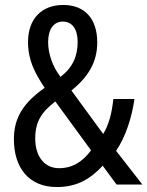

<svg xmlns="http://www.w3.org/2000/svg" viewBox="-20 -744 594 774"><path d="M235 -724C148 -724 93 -668 93 -575C93 -502 119 -452 160 -390C78 -332 36 -273 36 -183C36 -68 96 10 209 10C290 10 344 -22 394 -76L450 0H554L448 -136C487 -193 512 -273 522 -345H437C431 -289 419 -241 396 -204L268 -379C334 -433 372 -491 372 -573C372 -669 321 -724 235 -724ZM233 -657C271 -657 293 -627 293 -575C293 -518 274 -473 224 -434C192 -475 174 -528 174 -574C174 -627 197 -657 233 -657ZM203 -335 347 -138C313 -92 272 -66 218 -66C160 -66 122 -112 122 -186C122 -253 147 -292 203 -335Z"/></svg>

Font: Noto Sans Gujarati UI Condensed
Style: Regular
Weight: 400
Width: 3
Designer: Jelle Bosma - Monotype Design Team, Universal Thirst
Foundry: Monotype Imaging Inc.
Version: Version 2.106